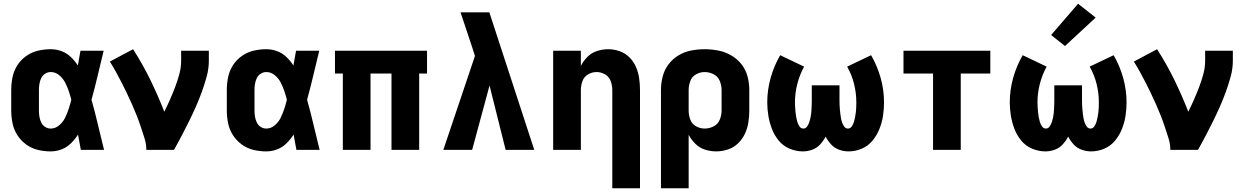

<svg xmlns="http://www.w3.org/2000/svg" viewBox="-20 -801 6664 1026"><path d="M251 8Q281 8 309.5 -3Q338 -14 359.5 -35.5Q381 -57 397 -82Q405 -41 412 0H536Q519 -67 503.5 -134Q488 -201 469 -268Q487 -333 502.5 -399Q518 -465 534 -530H410Q403 -491 396 -451Q380 -476 358.5 -496.5Q337 -517 309 -527.5Q281 -538 251 -538Q216 -538 182.5 -530Q149 -522 120.5 -502Q92 -482 73 -452.5Q54 -423 47 -389Q40 -355 40 -320V-210Q40 -176 47 -142Q54 -108 73 -78.5Q92 -49 120.5 -28.5Q149 -8 182.5 0Q216 8 251 8ZM251 -114Q235 -114 221 -123Q207 -132 200 -147Q193 -162 190.5 -178Q188 -194 188 -210V-320Q188 -336 190.5 -352Q193 -368 200 -383Q207 -398 221 -407Q235 -416 251 -416Q276 -416 296 -399.5Q316 -383 327.5 -361Q339 -339 347 -315.5Q355 -292 361 -268Q355 -243 347 -219Q339 -195 328 -172Q317 -149 296.5 -131.5Q276 -114 251 -114Z M762 0H910Q931 -38 951 -76Q971 -114 990 -152.5Q1009 -191 1026.5 -230.5Q1044 -270 1058.5 -310Q1073 -350 1084.5 -392Q1096 -434 1096 -477V-530H948V-477Q948 -441 938.5 -405.5Q929 -370 916 -336Q903 -302 888.5 -269Q874 -236 858 -204Q824 -291 783 -375Q742 -459 691 -538L567 -472Q584 -445 599.5 -417Q615 -389 629.5 -360.5Q644 -332 658 -303Q672 -274 685 -244.5Q698 -215 710 -185Q722 -155 732 -124.5Q742 -94 752 -63Q762 -32 762 0Z M1403 8Q1433 8 1461.5 -3Q1490 -14 1511.5 -35.5Q1533 -57 1549 -82Q1557 -41 1564 0H1688Q1671 -67 1655.5 -134Q1640 -201 1621 -268Q1639 -333 1654.5 -399Q1670 -465 1686 -530H1562Q1555 -491 1548 -451Q1532 -476 1510.5 -496.5Q1489 -517 1461 -527.5Q1433 -538 1403 -538Q1368 -538 1334.5 -530Q1301 -522 1272.5 -502Q1244 -482 1225 -452.5Q1206 -423 1199 -389Q1192 -355 1192 -320V-210Q1192 -176 1199 -142Q1206 -108 1225 -78.5Q1244 -49 1272.5 -28.5Q1301 -8 1334.5 0Q1368 8 1403 8ZM1403 -114Q1387 -114 1373 -123Q1359 -132 1352 -147Q1345 -162 1342.5 -178Q1340 -194 1340 -210V-320Q1340 -336 1342.5 -352Q1345 -368 1352 -383Q1359 -398 1373 -407Q1387 -416 1403 -416Q1428 -416 1448 -399.5Q1468 -383 1479.5 -361Q1491 -339 1499 -315.5Q1507 -292 1513 -268Q1507 -243 1499 -219Q1491 -195 1480 -172Q1469 -149 1448.5 -131.5Q1428 -114 1403 -114Z M1812 0H1960V-408H2072V0H2220V-408H2262V-530H1770V-408H1812Z M2349 0H2503L2596 -344L2682 0H2835L2595 -735H2441Q2457 -689 2472 -642Q2487 -595 2503 -549L2518 -502Z M3252 205H3400V-320Q3400 -351 3395.5 -382.5Q3391 -414 3378.5 -443Q3366 -472 3343.5 -494.5Q3321 -517 3291 -527.5Q3261 -538 3230 -538Q3200 -538 3170.5 -528.5Q3141 -519 3119.5 -497.5Q3098 -476 3084 -449V-530H2936V0H3084V-320Q3084 -344 3092.5 -367.5Q3101 -391 3122.5 -403.5Q3144 -416 3168 -416Q3192 -416 3213.5 -403.5Q3235 -391 3243.5 -367.5Q3252 -344 3252 -320Z M3512 205H3660V-81Q3674 -54 3696 -32.5Q3718 -11 3747 -1.5Q3776 8 3807 8Q3838 8 3869 -2Q3900 -12 3923.5 -34.5Q3947 -57 3960.5 -86Q3974 -115 3979 -146.5Q3984 -178 3984 -210V-320Q3984 -357 3974.5 -393Q3965 -429 3942 -458Q3919 -487 3886.5 -505.5Q3854 -524 3818 -531Q3782 -538 3745 -538Q3709 -538 3673 -531Q3637 -524 3605.5 -505Q3574 -486 3552 -456.5Q3530 -427 3521 -391.5Q3512 -356 3512 -320ZM3745 -114Q3721 -114 3699 -126.5Q3677 -139 3668.5 -162.5Q3660 -186 3660 -210V-320Q3660 -344 3668.5 -367.5Q3677 -391 3699 -403.5Q3721 -416 3745 -416Q3770 -416 3793 -404.5Q3816 -393 3826 -369Q3836 -345 3836 -320V-210Q3836 -185 3826 -161Q3816 -137 3793 -125.5Q3770 -114 3745 -114Z M4514 8Q4551 8 4585 -6.5Q4619 -21 4642.5 -49.5Q4666 -78 4679.5 -112Q4693 -146 4698.5 -182Q4704 -218 4704 -254Q4704 -320 4686 -384.5Q4668 -449 4635 -506L4507 -445Q4532 -401 4544 -352Q4556 -303 4556 -254Q4556 -241 4555.5 -227.5Q4555 -214 4553.5 -201.5Q4552 -189 4549.5 -176Q4547 -163 4543.5 -150.5Q4540 -138 4532 -126Q4524 -114 4511 -114Q4499 -114 4491.5 -124.5Q4484 -135 4480 -146.5Q4476 -158 4474 -169.5Q4472 -181 4470.5 -193Q4469 -205 4468 -217Q4467 -229 4466.5 -241Q4466 -253 4466 -265V-345H4318V-265Q4318 -253 4317.5 -241Q4317 -229 4316.5 -217Q4316 -205 4314.5 -193Q4313 -181 4310.5 -169.5Q4308 -158 4304 -146.5Q4300 -135 4292.5 -124.5Q4285 -114 4273 -114Q4260 -114 4252 -126Q4244 -138 4240.5 -150.5Q4237 -163 4234.5 -176Q4232 -189 4231 -201.5Q4230 -214 4229 -227.5Q4228 -241 4228 -254Q4228 -303 4240.5 -352Q4253 -401 4277 -445L4149 -506Q4116 -449 4098 -384.5Q4080 -320 4080 -254Q4080 -218 4086 -182Q4092 -146 4105 -112Q4118 -78 4141.5 -49.5Q4165 -21 4199.5 -6.5Q4234 8 4270 8Q4296 8 4320.5 -1Q4345 -10 4362.5 -29Q4380 -48 4392 -71Q4404 -48 4421.5 -29Q4439 -10 4464 -1Q4489 8 4514 8Z M4966 0H5114V-408H5272V-530H4808V-408H4966Z M5810 8Q5847 8 5881 -6.5Q5915 -21 5938.5 -49.5Q5962 -78 5975.5 -112Q5989 -146 5994.5 -182Q6000 -218 6000 -254Q6000 -320 5982 -384.5Q5964 -449 5931 -506L5803 -445Q5828 -401 5840 -352Q5852 -303 5852 -254Q5852 -241 5851.5 -227.5Q5851 -214 5849.5 -201.5Q5848 -189 5845.5 -176Q5843 -163 5839.5 -150.5Q5836 -138 5828 -126Q5820 -114 5807 -114Q5795 -114 5787.5 -124.5Q5780 -135 5776 -146.5Q5772 -158 5770 -169.5Q5768 -181 5766.5 -193Q5765 -205 5764 -217Q5763 -229 5762.5 -241Q5762 -253 5762 -265V-345H5614V-265Q5614 -253 5613.5 -241Q5613 -229 5612.5 -217Q5612 -205 5610.5 -193Q5609 -181 5606.5 -169.5Q5604 -158 5600 -146.5Q5596 -135 5588.5 -124.5Q5581 -114 5569 -114Q5556 -114 5548 -126Q5540 -138 5536.5 -150.5Q5533 -163 5530.5 -176Q5528 -189 5527 -201.5Q5526 -214 5525 -227.5Q5524 -241 5524 -254Q5524 -303 5536.5 -352Q5549 -401 5573 -445L5445 -506Q5412 -449 5394 -384.5Q5376 -320 5376 -254Q5376 -218 5382 -182Q5388 -146 5401 -112Q5414 -78 5437.5 -49.5Q5461 -21 5495.5 -6.5Q5530 8 5566 8Q5592 8 5616.5 -1Q5641 -10 5658.5 -29Q5676 -48 5688 -71Q5700 -48 5717.5 -29Q5735 -10 5760 -1Q5785 8 5810 8ZM5671 -555 5835 -707 5741 -781 5597 -614Z M6234 0H6382Q6403 -38 6423 -76Q6443 -114 6462 -152.5Q6481 -191 6498.5 -230.5Q6516 -270 6530.5 -310Q6545 -350 6556.5 -392Q6568 -434 6568 -477V-530H6420V-477Q6420 -441 6410.5 -405.5Q6401 -370 6388 -336Q6375 -302 6360.5 -269Q6346 -236 6330 -204Q6296 -291 6255 -375Q6214 -459 6163 -538L6039 -472Q6056 -445 6071.5 -417Q6087 -389 6101.5 -360.5Q6116 -332 6130 -303Q6144 -274 6157 -244.5Q6170 -215 6182 -185Q6194 -155 6204 -124.5Q6214 -94 6224 -63Q6234 -32 6234 0Z"/></svg>

Font: Iosevka Sparkle Heavy
Style: Regular
Weight: 900
Designer: Belleve Invis
Foundry: Belleve Invis
Version: Version 4.5.0; ttfautohint (v1.8.3)